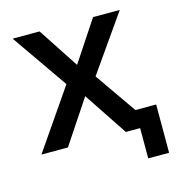

<svg xmlns="http://www.w3.org/2000/svg" viewBox="-96 -577 739 791"><g transform="rotate(-15 274.0 -181.5)"><path d="M440 129V0H406V-77H529V129ZM19 0 211 -279 213 -226 28 -492H143L267 -303H246L371 -492H485L300 -228L302 -276L494 0H379L246 -200H265L132 0Z"/></g></svg>

Font: Nunito Sans 10pt SemiCondensed SemiBold
Style: Regular
Weight: 600
Width: 4
Designer: Vernon Adams
Foundry: Vernon Adams
Version: Version 3.101;gftools[0.9.27]